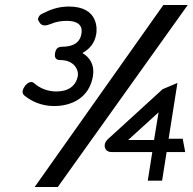

<svg xmlns="http://www.w3.org/2000/svg" viewBox="-20 -672 767 764"><path d="M79 -329C68 -314 66 -301 78 -291C104 -270 144 -250 195 -250C267 -250 336 -284 350 -370C357 -414 337 -444 308 -461C335 -476 357 -499 363 -537C366 -553 374 -646 254 -646C211 -646 178 -633 147 -617C138 -613 133 -606 131 -595V-593L132 -592C138 -583 142 -560 183 -577C201 -585 222 -589 246 -589C287 -589 310 -573 304 -538C298 -498 264 -486 228 -486C210 -486 202 -478 199 -460C196 -442 203 -433 220 -433C275 -433 293 -394 290 -372C283 -329 251 -308 204 -308C167 -308 136 -323 117 -340C104 -353 88 -341 79 -330ZM118 72H210L727 -652H630ZM409 -118C392 -102 394 -83 405 -73C410 -69 416 -67 424 -67H586L568 47H625L643 -67H717L707 -120H651L686 -342L627 -317ZM490 -115 611 -225 593 -115Z"/></svg>

Font: Charger Pro
Style: BdNarObl
Weight: 700
Designer: Jasper
Foundry: Cannot Into Space Fonts
Version: Version 1.09